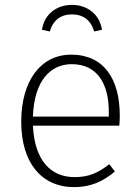

<svg xmlns="http://www.w3.org/2000/svg" viewBox="-20 -756 571 787"><path d="M275 -736C209 -736 161 -695 152 -634L184 -627C197 -672 228 -697 275 -697C322 -697 353 -672 366 -627L398 -634C389 -695 340 -736 275 -736ZM471 -282C471 -433 405 -532 272 -532C147 -532 67 -425 67 -257C67 -89 150 11 284 11C353 11 403 -13 451 -53L428 -83C383 -48 345 -30 286 -30C192 -30 122 -93 115 -241H469C470 -251 471 -266 471 -282ZM426 -278H115C120 -428 189 -493 274 -493C378 -493 426 -414 426 -297Z"/></svg>

Font: Fira Sans ExtraLight
Style: Regular
Weight: 200
Designer: bBox Type GmbH & Carrois Corporate GbR & Edenspiekermann AG
Foundry: bBox Type GmbH & Carrois Corporate GbR & Edenspiekermann AG
Version: Version 4.300;PS 004.300;hotconv 1.0.88;makeotf.lib2.5.64775